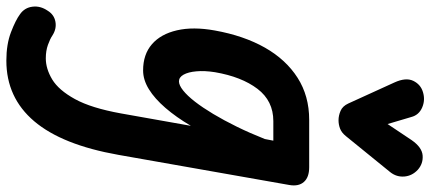

<svg xmlns="http://www.w3.org/2000/svg" viewBox="-429 -507 1321 589"><g transform="rotate(90 231.5 -212.5)"><path d="M123 428.5Q72.5 428.5 35.5 414.2Q-1.5 400 -19.5 386.5Q-39.5 372.5 -42.5 348.2Q-45.5 324 -30 301.5Q-18 282 3.5 278Q25 274 45.5 287Q56.5 294.5 74.8 301Q93 307.5 116 307.5Q148 307.5 180.8 287.8Q213.5 268 241 218Q268.5 168 285 76.5L323 -137.5Q296.5 -92.5 268 -59.5Q239.5 -26.5 210.8 -8.8Q182 9 153 9Q104 9 72.8 -18Q41.5 -45 30 -94.8Q18.5 -144.5 30.5 -211Q46.5 -300 83.2 -364.8Q120 -429.5 175.8 -465Q231.5 -500.5 304.5 -500.5H450Q481 -500.5 495.2 -484.2Q509.5 -468 504.5 -439.5L412 85Q381.5 257.5 309 343Q236.5 428.5 123 428.5ZM186.5 -101Q198.5 -101 214.5 -113.8Q230.5 -126.5 248.8 -150Q267 -173.5 286.5 -206Q306 -238.5 325.8 -278.8Q345.5 -319 363.5 -364.5L368.5 -390.5H308.5Q246.5 -390.5 209.5 -341.8Q172.5 -293 158.5 -211.5Q153.5 -179.5 155.8 -154.5Q158 -129.5 166 -115.2Q174 -101 186.5 -101ZM306 -590.5Q291.5 -590.5 277 -596.8Q262.5 -603 254.5 -620.5L190 -762Q174 -797 185 -819.8Q196 -842.5 219.5 -849.5Q244 -857 267 -847Q290 -837 296 -813.5L317.5 -741L367 -815Q389 -846.5 413.8 -848.5Q438.5 -850.5 457.5 -834Q476.5 -816.5 478.5 -792.5Q480.5 -768.5 465 -749L354.5 -613Q344 -600 331.5 -595.2Q319 -590.5 306 -590.5Z"/></g></svg>

Font: Edu AU VIC WA NT Pre SemiBold
Style: Regular
Weight: 600
Designer: Tina and Corey Anderson, Eben Sorkin, Mirko Velimirovic
Foundry: Google for Education
Version: Version 1.001